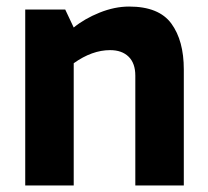

<svg xmlns="http://www.w3.org/2000/svg" viewBox="-20 -566 635 586"><path d="M57 -537H179L205 -482Q238 -509 284 -527.5Q330 -546 374 -546Q465 -546 503 -494Q541 -442 541 -354V0H393V-335Q393 -373 372.5 -393Q352 -413 316 -413Q261 -413 205 -373V0H57Z"/></svg>

Font: Exo
Style: Bold
Weight: 700
Designer: Natanael Gama
Foundry: Natanael Gama
Version: Version 1.500; ttfautohint (v1.6)